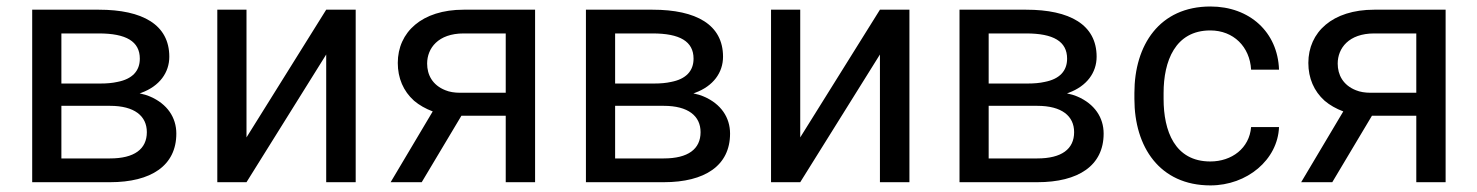

<svg xmlns="http://www.w3.org/2000/svg" viewBox="-20 -558 4524 588"><path d="M316.9 0C442.9 0 520 -50.8 520 -148.9C520 -198.2 492.2 -239.7 439.9 -262.2C430.2 -266.6 419.4 -269.5 407.7 -272C409.7 -272.5 411.6 -273.4 413.1 -273.9C468.8 -294.4 498.5 -335.9 498.5 -384.3C498.5 -482.4 416.5 -528.3 282.7 -528.3H78.6V0ZM316.9 -233.9C392.1 -233.9 429.7 -202.6 429.7 -153.3C429.7 -101.6 391.6 -72.8 316.9 -72.8H168V-233.9ZM168 -302.2V-455.6H282.7C366.2 -455.6 408.2 -431.2 408.2 -378.4C408.2 -340.8 385.3 -315.9 339.4 -307.1C324.2 -303.7 307.1 -302.2 287.1 -302.2Z M734.9 -137.2V-528.3H645.5V0H734.9L979 -391.1V0H1069.3V-528.3H979Z M1399.9 -528.3C1272 -528.3 1198.2 -459.5 1198.2 -365.2C1198.2 -318.8 1215.3 -278.8 1248 -249.5C1264.2 -235.8 1283.2 -225.1 1305.2 -216.8L1176.3 0H1271.5L1393.1 -203.6H1528.8V0H1618.7V-528.3ZM1343.8 -281.7C1304.2 -297.4 1288.1 -329.1 1288.1 -363.3C1288.1 -410.2 1321.8 -455.6 1399.9 -455.6H1528.8V-273.9H1389.6C1371.6 -273.9 1356.4 -276.4 1343.8 -281.7Z M2012.7 0C2138.7 0 2215.8 -50.8 2215.8 -148.9C2215.8 -198.2 2188 -239.7 2135.7 -262.2C2126 -266.6 2115.2 -269.5 2103.5 -272C2105.5 -272.5 2107.4 -273.4 2108.9 -273.9C2164.6 -294.4 2194.3 -335.9 2194.3 -384.3C2194.3 -482.4 2112.3 -528.3 1978.5 -528.3H1774.4V0ZM2012.7 -233.9C2087.9 -233.9 2125.5 -202.6 2125.5 -153.3C2125.5 -101.6 2087.4 -72.8 2012.7 -72.8H1863.8V-233.9ZM1863.8 -302.2V-455.6H1978.5C2062 -455.6 2104 -431.2 2104 -378.4C2104 -340.8 2081.1 -315.9 2035.2 -307.1C2020 -303.7 2002.9 -302.2 1982.9 -302.2Z M2430.7 -137.2V-528.3H2341.3V0H2430.7L2674.8 -391.1V0H2765.1V-528.3H2674.8Z M3156.7 0C3282.7 0 3359.9 -50.8 3359.9 -148.9C3359.9 -198.2 3332 -239.7 3279.8 -262.2C3270 -266.6 3259.3 -269.5 3247.6 -272C3249.5 -272.5 3251.5 -273.4 3252.9 -273.9C3308.6 -294.4 3338.4 -335.9 3338.4 -384.3C3338.4 -482.4 3256.3 -528.3 3122.6 -528.3H2918.5V0ZM3156.7 -233.9C3231.9 -233.9 3269.5 -202.6 3269.5 -153.3C3269.5 -101.6 3231.4 -72.8 3156.7 -72.8H3007.8V-233.9ZM3007.8 -302.2V-455.6H3122.6C3206.1 -455.6 3248 -431.2 3248 -378.4C3248 -340.8 3225.1 -315.9 3179.2 -307.1C3164.1 -303.7 3147 -302.2 3127 -302.2Z M3686.5 -63.5C3577.6 -63.5 3543.5 -157.2 3543.5 -254.9V-273.4C3543.5 -370.1 3578.6 -464.8 3686.5 -464.8C3757.8 -464.8 3807.6 -414.6 3811.5 -344.7H3897C3893.1 -459.5 3807.1 -538.1 3687 -538.1C3530.8 -538.1 3454.1 -419.9 3454.1 -273.4V-254.9C3454.1 -108.4 3531.2 9.8 3687 9.8C3799.3 9.8 3893.1 -68.8 3897 -168.9H3811.5C3806.2 -104 3752.4 -63.5 3686.5 -63.5Z M4188.5 -528.3C4060.5 -528.3 3986.8 -459.5 3986.8 -365.2C3986.8 -318.8 4003.9 -278.8 4036.6 -249.5C4052.7 -235.8 4071.8 -225.1 4093.8 -216.8L3964.8 0H4060.1L4181.6 -203.6H4317.4V0H4407.2V-528.3ZM4132.3 -281.7C4092.8 -297.4 4076.7 -329.1 4076.7 -363.3C4076.7 -410.2 4110.4 -455.6 4188.5 -455.6H4317.4V-273.9H4178.2C4160.2 -273.9 4145 -276.4 4132.3 -281.7Z"/></svg>

Font: Bert Sans
Style: Regular
Weight: 400
Designer: Christian Robertson (Google), Cristiano Sobral
Foundry: Google, Cristiano Sobral
Version: Version 3.101